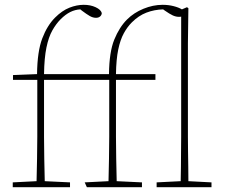

<svg xmlns="http://www.w3.org/2000/svg" viewBox="-20 -778 936 798"><path d="M33 0V-20L132 -25Q133 -72 134 -118Q135 -164 135 -210V-446H34V-466L134 -470Q135 -564 155.5 -618Q176 -672 209 -705Q238 -734 268.5 -746Q299 -758 328 -758Q356 -758 377.5 -748Q399 -738 403 -724Q403 -716 396.5 -710Q390 -704 379 -704Q366 -704 353 -711.5Q340 -719 320 -734L314 -739Q292 -738 272 -728Q252 -718 232 -698Q213 -679 197.5 -651.5Q182 -624 173 -580.5Q164 -537 163 -470H423H433Q434 -562 455 -613.5Q476 -665 508 -697Q536 -725 576 -741.5Q616 -758 656 -758Q680 -758 701.5 -752.5Q723 -747 736 -739L757 -748L763 -744L761 -598V-210Q761 -184 761.5 -150.5Q762 -117 762.5 -84Q763 -51 763 -25L859 -20V0H631V-20L731 -25Q732 -51 732 -84.5Q732 -118 732.5 -151Q733 -184 733 -210V-709Q730 -708 724 -708Q711 -708 698 -714Q685 -720 665 -734L658 -739Q621 -738 588.5 -725.5Q556 -713 528 -685Q509 -666 494.5 -639.5Q480 -613 471.5 -572.5Q463 -532 462 -470H626V-446H462V-210Q462 -164 463 -118Q464 -72 465 -25L570 -20V0H341L332 -20L431 -25Q432 -72 433 -118Q434 -164 434 -210V-446H163V-210Q163 -164 164 -118Q165 -72 166 -25L271 -20V0Z"/></svg>

Font: Source Serif Pro ExtraLight
Style: Regular
Weight: 200
Designer: Frank Grießhammer
Foundry: Adobe Systems Incorporated
Version: Version 3.001;hotconv 1.0.111;makeotfexe 2.5.65597